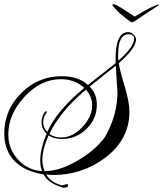

<svg xmlns="http://www.w3.org/2000/svg" viewBox="-37 -779 767 902"><path d="M498 -759Q506 -759 534.5 -741Q563 -723 596 -701Q612 -711 634 -723.5Q656 -736 675.5 -745.5Q695 -755 704 -757Q711 -759 710 -756Q710 -755 698 -747Q686 -739 671.5 -730Q657 -721 648 -715Q626 -700 610 -688.5Q594 -677 587 -675Q583 -674 579 -675Q575 -677 562 -687Q549 -697 527 -715Q521 -721 512 -730Q503 -739 496.5 -747Q490 -755 490 -756Q492 -759 498 -759ZM260 103Q256 101 252 100Q248 99 243 97Q190 79 167 40Q85 28 35 -19Q-17 -70 -17 -152Q-17 -262 63 -342Q142 -421 253 -421Q331 -421 376 -380Q398 -397 430.5 -422.5Q463 -448 506 -482V-501Q506 -628 565 -628Q579 -628 590 -617Q602 -607 602 -593Q602 -553 521 -482Q523 -468 530 -439.5Q537 -411 550 -369Q571 -299 571 -253Q571 -123 455 -36Q347 43 214 43Q206 43 197 42.5Q188 42 180 41Q200 74 241 88Q250 92 254 92Q257 92 266 89Q274 86 277 86Q283 86 283 92Q283 103 260 103ZM519 -494Q593 -559 593 -598Q593 -618 567 -618Q518 -618 518 -522Q518 -515 518 -508.5Q518 -502 519 -494ZM172 25Q233 25 303 -11Q334 -27 362.5 -46.5Q391 -66 416 -90Q453 -125 466 -153Q515 -248 515 -349Q515 -342 513 -372Q511 -402 507 -470Q486 -454 455.5 -429.5Q425 -405 384 -372Q418 -338 418 -288Q418 -221 370 -174Q321 -126 254 -126Q216 -126 191 -143Q162 -77 162 -28Q162 -13 165 0.5Q168 14 172 25ZM161 25Q152 4 152 -24Q152 -79 182 -151Q158 -174 158 -207Q158 -219 164 -235Q172 -256 180 -256Q182 -256 184 -254Q182 -248 179 -247H180Q166 -227 166 -205Q166 -179 185 -159Q230 -260 359 -366Q315 -407 248 -407Q154 -407 77 -323Q2 -242 2 -146Q2 -79 48 -29Q71 -4 99 9.5Q127 23 161 25ZM250 -133Q304 -133 350 -182Q396 -231 396 -284Q396 -324 367 -358Q305 -306 262 -253.5Q219 -201 195 -150Q218 -133 250 -133Z"/></svg>

Font: Imperial Script
Style: Regular
Weight: 400
Designer: Robert E. Leuschke
Foundry: Robert E. Leuschke
Version: Version 1.010; ttfautohint (v1.8.3)